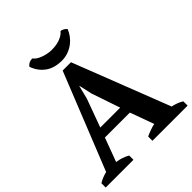

<svg xmlns="http://www.w3.org/2000/svg" viewBox="-240 -1054 1208 1208"><g transform="rotate(-45 364.5 -450.0)"><path d="M0 0ZM247 0H0V-38Q16 -48 34.5 -55.5Q53 -63 71 -67L329 -712H403L654 -67Q674 -63 694 -55.5Q714 -48 729 -38V0H416V-38Q435 -47 457 -55Q479 -63 499 -67L441 -226H219L160 -67Q206 -61 247 -38ZM243 -291H420L355 -482L336 -568H334L312 -480ZM495 -897Q502 -898 515.5 -891Q529 -884 536 -874Q527 -852 512 -831.5Q497 -811 476 -795Q455 -779 428 -769Q401 -759 370 -759Q303 -759 260 -790.5Q217 -822 198 -876Q205 -888 219.5 -895Q234 -902 249 -900Q256 -889 270.5 -880Q285 -871 302 -865Q319 -859 337.5 -855.5Q356 -852 371 -852Q387 -852 405 -854Q423 -856 439.5 -861.5Q456 -867 470.5 -875.5Q485 -884 495 -897Z"/></g></svg>

Font: PT Serif
Style: Bold
Weight: 700
Designer: A.Korolkova, O.Umpeleva, V.Yefimov
Foundry: ParaType Ltd
Version: Version 1.000W OFL; ttfautohint (v1.6)